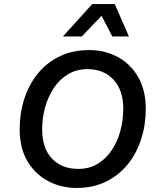

<svg xmlns="http://www.w3.org/2000/svg" viewBox="-20 -917 779 947"><path d="M358 10Q281 10 217 -24Q153 -58 115 -122.5Q77 -187 77 -280Q77 -358 99.5 -428.5Q122 -499 166 -553.5Q210 -608 274 -639Q338 -670 421 -670Q497 -670 560.5 -636Q624 -602 661.5 -537Q699 -472 699 -380Q699 -302 676.5 -231.5Q654 -161 610.5 -107Q567 -53 503.5 -21.5Q440 10 358 10ZM366 -84Q421 -84 462.5 -109.5Q504 -135 532 -177.5Q560 -220 574 -273Q588 -326 588 -380Q588 -473 539.5 -524.5Q491 -576 412 -576Q357 -576 315 -550.5Q273 -525 245 -482.5Q217 -440 202.5 -387.5Q188 -335 188 -280Q188 -186 236 -135Q284 -84 366 -84ZM546 -897 616 -737H534L481 -839L383 -737H290L435 -897Z"/></svg>

Font: Work Sans Medium
Style: Italic
Weight: 500
Italic angle: -13°
Designer: Wei Huang
Foundry: Wei Huang
Version: Version 2.012; ttfautohint (v1.8.3)